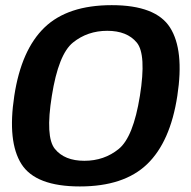

<svg xmlns="http://www.w3.org/2000/svg" viewBox="-20 -700 724 726"><path d="M282 5Q448.5 5 536.2 -79.2Q624 -163.5 650.5 -337.5Q677 -510.5 623.2 -595.5Q569.5 -680.5 402.5 -680.5Q236 -680.5 148.2 -596Q60.5 -511.5 34 -337.5Q7.5 -164 61.2 -79.5Q115 5 282 5ZM299 -92Q224 -92 187.5 -137Q151 -182 176 -337.5Q201 -495 256 -539.2Q311 -583.5 385.5 -583.5Q460.5 -583.5 497.2 -539Q534 -494.5 509 -337.5Q484 -181.5 429 -136.8Q374 -92 299 -92Z"/></svg>

Font: Anybody UltraCondensed Thin SemiBold
Style: Italic
Weight: 600
Italic angle: -10°
Version: Version 1.111